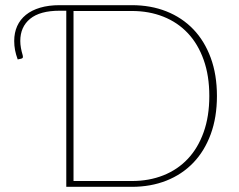

<svg xmlns="http://www.w3.org/2000/svg" viewBox="-20 -723 924 743"><path d="M490 -22.5Q557 -22.5 612.2 -44.5Q667.5 -66.5 707 -108.5Q746.5 -150.5 768.2 -211.8Q790 -273 790 -351.5Q790 -430 768.2 -491.2Q746.5 -552.5 707 -594.5Q667.5 -636.5 612.2 -658.5Q557 -680.5 490 -680.5H264.5V-22.5ZM490 -703Q563.5 -703 624 -679Q684.5 -655 728 -609.8Q771.5 -564.5 795.5 -499.2Q819.5 -434 819.5 -351.5Q819.5 -269 795.5 -203.8Q771.5 -138.5 728 -93.2Q684.5 -48 624 -24Q563.5 0 490 0H236.5V-681.5H211Q134.5 -681.5 96.5 -650.2Q58.5 -619 58.5 -564.5Q58.5 -551.5 61 -537.5Q63.5 -523.5 67.5 -510.5Q69 -505.5 68.5 -501.5Q68 -497.5 62.5 -496L48.5 -493Q41.5 -512 38.2 -529.2Q35 -546.5 35 -564.5Q35 -596.5 46.5 -622Q58 -647.5 80.2 -665.5Q102.5 -683.5 135.2 -693.2Q168 -703 211 -703Z"/></svg>

Font: Lato ExtraLight
Style: Regular
Weight: 275
Designer: Lukasz Dziedzic with Adam Twardoch and Botio Nikoltchev
Foundry: tyPoland Lukasz Dziedzic
Version: Version 2.015; 2015-08-06; http://www.latofonts.com/